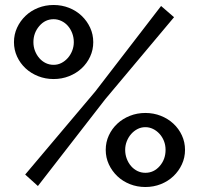

<svg xmlns="http://www.w3.org/2000/svg" viewBox="-20 -740 798 770"><path d="M195 -423Q162 -423 133 -434.5Q104 -446 82.5 -466Q61 -486 48.5 -513Q36 -540 36 -571Q36 -602 48.5 -629Q61 -656 82.5 -676.5Q104 -697 133 -708.5Q162 -720 195 -720Q228 -720 257 -708.5Q286 -697 307.5 -676.5Q329 -656 341.5 -629Q354 -602 354 -571Q354 -540 341.5 -513Q329 -486 307.5 -466Q286 -446 257 -434.5Q228 -423 195 -423ZM195 -480Q212 -480 226.5 -487.5Q241 -495 252 -507.5Q263 -520 269.5 -536.5Q276 -553 276 -571Q276 -590 269.5 -607Q263 -624 252 -636.5Q241 -649 226 -656Q211 -663 195 -663Q161 -663 137.5 -635.5Q114 -608 114 -571Q114 -552 120.5 -535.5Q127 -519 138 -506.5Q149 -494 163.5 -487Q178 -480 195 -480ZM563 10Q530 10 501 -1.5Q472 -13 450.5 -33.5Q429 -54 416.5 -81Q404 -108 404 -139Q404 -170 416.5 -197Q429 -224 450.5 -244Q472 -264 501 -275.5Q530 -287 563 -287Q596 -287 625 -275.5Q654 -264 675.5 -244Q697 -224 709.5 -197Q722 -170 722 -139Q722 -108 709.5 -81Q697 -54 675.5 -33.5Q654 -13 625 -1.5Q596 10 563 10ZM563 -47Q597 -47 620.5 -74Q644 -101 644 -139Q644 -158 637.5 -174.5Q631 -191 619.5 -203.5Q608 -216 593.5 -223Q579 -230 563 -230Q546 -230 531.5 -222.5Q517 -215 506 -202.5Q495 -190 488.5 -173.5Q482 -157 482 -139Q482 -120 488.5 -103Q495 -86 506 -73.5Q517 -61 531.5 -54Q546 -47 563 -47ZM81 -40 362 -373 626 -716 678 -671 402 -342 132 6Z"/></svg>

Font: Oxford Sans SemiBold
Style: Regular
Weight: 600
Designer: Matt McInerney, Pablo Impallari, Rodrigo Fuenzalida
Foundry: Matt McInerney, Pablo Impallari, Rodrigo Fuenzalida
Version: Version 3.000g; ttfautohint (v1.5) -l 8 -r 28 -G 28 -x 14 -D